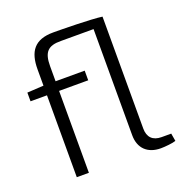

<svg xmlns="http://www.w3.org/2000/svg" viewBox="-130 -831 910 954"><g transform="rotate(-20 325.0 -354.0)"><path d="M633 -43H582C536 -43 511 -68 511 -114V-706C455 -714 298 -716 254 -716C154 -716 118 -664 118 -570V-484L31 -479V-433H118V0H182V-433H336V-484H182V-564C182 -638 207 -664 276 -663H448V-102C448 -32 491 8 560 8C582 8 624 4 640 -2Z"/></g></svg>

Font: SnT
Style: Regular
Weight: 300
Designer: Natanael Gama
Version: Version 1.001;PS 001.001;hotconv 1.0.70;makeotf.lib2.5.58329